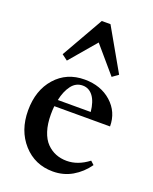

<svg xmlns="http://www.w3.org/2000/svg" viewBox="-134 -773 686 860"><g transform="rotate(20 209.0 -343.0)"><path d="M113.8 -477.1 86.4 -497.6 200.2 -697.3H241.7L355.5 -497.6L327.1 -477.1L220.2 -602.1ZM223.6 11.2Q138.2 11.2 82.5 -50.8Q26.9 -112.8 26.9 -208.5Q26.9 -304.7 80.1 -364.7Q133.3 -424.8 218.8 -424.8Q295.9 -424.8 346.2 -379.9Q396.5 -335 396.5 -266.1H130.9Q128.9 -248 128.9 -226.1Q128.9 -181.2 139.9 -147.2Q150.9 -113.3 170.4 -93.5Q189.9 -73.7 213.9 -64.2Q237.8 -54.7 266.1 -54.7Q319.3 -54.7 369.6 -93.3L386.2 -78.1Q357.4 -37.1 315.9 -12.9Q274.4 11.2 223.6 11.2ZM219.7 -396.5Q187 -396.5 166.3 -368.9Q145.5 -341.3 136.2 -297.4H293Q288.1 -345.7 268.8 -371.1Q249.5 -396.5 219.7 -396.5Z"/></g></svg>

Font: Elstob 18pt SemiBold
Style: Regular
Weight: 600
Designer: Peter S. Baker
Version: Version 1.015